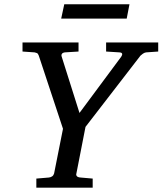

<svg xmlns="http://www.w3.org/2000/svg" viewBox="-20 -867 751 887"><path d="M654.8 -625Q647.5 -624 640.1 -618.9Q632.8 -613.8 628.9 -609.9L375 -280.8L333 -65.9Q330.6 -58.6 335 -53.2Q339.4 -47.9 352.1 -46.9L408.2 -42V0H147.9V-42L206.1 -46.9Q214.8 -47.9 221.2 -52.5Q227.5 -57.1 230 -65.9L271 -272L159.2 -609.9Q155.8 -619.6 150.6 -621.8Q145.5 -624 140.1 -625L84 -628.9V-670.9H342.8V-628.9L278.8 -625Q270.5 -624 266.4 -618.7Q262.2 -613.3 265.1 -605L347.2 -345.2L540 -605Q542 -608.4 543.5 -611.8Q544.9 -615.2 544.4 -617.9Q543.9 -620.6 541.3 -622.6Q538.6 -624.5 532.2 -625L470.2 -628.9V-670.9H710.9V-628.9ZM565.4 -781.2H262.7L276.9 -847.2H578.1Z"/></svg>

Font: Charis SIL Viet
Style: Italic
Weight: 400
Italic angle: -11°
Foundry: SIL International
Version: Version 5.000